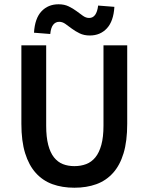

<svg xmlns="http://www.w3.org/2000/svg" viewBox="-20 -866 695 898"><path d="M328 12Q271 12 225.5 -4.5Q180 -21 147.5 -57Q115 -93 97.5 -149.5Q80 -206 80 -287V-654H196V-278Q196 -225 205.5 -188.5Q215 -152 232.5 -130Q250 -108 274 -98.5Q298 -89 328 -89Q358 -89 383 -98.5Q408 -108 426 -130Q444 -152 454 -188.5Q464 -225 464 -278V-654H575V-287Q575 -206 558 -149.5Q541 -93 508.5 -57Q476 -21 430.5 -4.5Q385 12 328 12ZM400 -700Q373 -700 352.5 -710Q332 -720 316 -732Q300 -744 286 -754Q272 -764 257 -764Q240 -764 229 -750.5Q218 -737 215 -707L139 -713Q143 -780 174 -813Q205 -846 254 -846Q281 -846 301.5 -836Q322 -826 338 -814Q354 -802 368 -792Q382 -782 397 -782Q432 -782 439 -840L515 -834Q511 -767 480 -733.5Q449 -700 400 -700Z"/></svg>

Font: TT Toshiba Sans Medium
Style: Regular
Weight: 500
Designer: Paul D. Hunt
Foundry: Toshiba Corporation
Version: Version 2.020;PS 2.000;hotconv 1.0.86;makeotf.lib2.5.63406